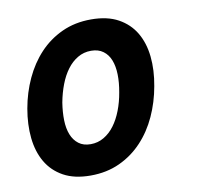

<svg xmlns="http://www.w3.org/2000/svg" viewBox="-68 -631 736 712"><g transform="rotate(-10 300.0 -275.0)"><path d="M218 10Q157.2 10 116.2 -12.6Q75.3 -35.1 52.5 -74.2Q29.8 -113.2 24.4 -165Q19 -216.8 29.3 -275.3Q39.6 -333.8 63.5 -385.4Q87.4 -437.1 123.8 -476Q160.3 -514.9 209.2 -537.4Q258.2 -560 319 -560Q380.1 -560 421.1 -537.4Q462 -514.9 484.8 -476.3Q507.5 -437.8 512.9 -386.1Q518.3 -334.5 507.3 -275.3Q497 -216.8 473.3 -165Q449.6 -113.2 413 -74.2Q376.4 -35.1 327.6 -12.6Q278.8 10 218 10ZM238.2 -104.5Q265.5 -104.5 288.2 -118Q311 -131.4 328.1 -154.5Q345.3 -177.5 357.3 -208.8Q369.4 -240 375.3 -275.3Q381.9 -311.3 381.1 -342.2Q380.3 -373.2 371.4 -395.9Q362.6 -418.6 344.5 -432Q326.4 -445.5 298.8 -445.5Q271.2 -445.5 248.5 -432Q225.7 -418.6 208.6 -395.5Q191.4 -372.5 179.5 -341.4Q167.6 -310.3 161 -275Q155.4 -239.7 156.2 -208.6Q157 -177.5 166.2 -154.5Q175.4 -131.4 193.2 -118Q210.9 -104.5 238.2 -104.5Z"/></g></svg>

Font: Maple Mono
Style: Italic
Weight: 400
Italic angle: -10°
Monospace: yes
Designer: subframe7536
Version: Version 7.300